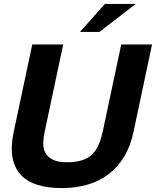

<svg xmlns="http://www.w3.org/2000/svg" viewBox="-20 -940 793 976"><path d="M658.7 -270Q643.6 -197.8 611.3 -144Q579.1 -90.3 532.2 -54.7Q485.4 -19 425 -1.5Q364.7 16.1 293 16.1Q220.7 16.1 167.7 -1.2Q114.7 -18.6 83.3 -54Q51.8 -89.4 43 -143.1Q34.2 -196.8 49.8 -270L144 -713.9H301.3L207 -270Q200.7 -241.2 200 -213.4Q199.2 -185.5 210.2 -163.8Q221.2 -142.1 247.6 -128.7Q273.9 -115.2 321.3 -115.2Q363.3 -115.2 393.6 -124.3Q423.8 -133.3 445.1 -152.3Q466.3 -171.4 479.7 -200.7Q493.2 -230 502 -270L596.2 -713.9H752.9ZM386.7 -777.8 513.2 -919.9H669.9L485.8 -777.8Z"/></svg>

Font: XB Khoramshahr
Style: Bold Italic
Weight: 700
Italic angle: -12°
Designer: Behnam
Foundry: Irmug
Version: Version 8.005 2009